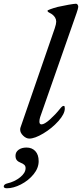

<svg xmlns="http://www.w3.org/2000/svg" viewBox="-96 -728 439 1028"><path d="M12 -34Q12 -43 15 -49L197 -576Q205 -600 205 -612Q205 -624 199 -634Q189 -650 170 -659Q154 -667 160 -673Q173 -679 190.5 -684.5Q208 -690 213 -691Q239 -697 270.5 -702.5Q302 -708 311 -708Q316 -708 319.5 -703Q323 -698 323 -691Q322 -681 314 -658L119 -101Q115 -89 115 -77Q115 -62 126 -62Q142 -62 171.5 -88.5Q201 -115 224 -144Q237 -161 244 -161Q249 -161 250 -157.5Q251 -154 251 -147Q251 -118 216.5 -79.5Q182 -41 136 -13.5Q90 14 61 14Q44 14 28 -1.5Q12 -17 12 -34ZM-76 270Q-76 265 -71 260.5Q-66 256 -57 254Q-18 245 11.5 221.5Q41 198 41 172Q41 161 34 154.5Q27 148 14 143Q1 138 -6 129.5Q-13 121 -13 106Q-13 86 3.5 74Q20 62 46 62Q75 62 93 81Q111 100 111 135Q111 172 83.5 205.5Q56 239 16 259.5Q-24 280 -59 280Q-76 280 -76 270Z"/></svg>

Font: EB Garamond Medium
Style: Italic
Weight: 500
Italic angle: -17.2°
Designer: Georg Duffner and Octavio Pardo
Foundry: Georg Duffner
Version: Version 1.000